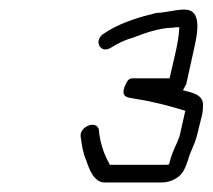

<svg xmlns="http://www.w3.org/2000/svg" viewBox="-20 -677 445 402"><path d="M348 -569 335 -513H257C250 -513 246 -508 241 -496C233 -473 246 -473 264 -470C302 -464 336 -455 368 -445L356 -392C355 -389 353 -384 351 -379C344 -364 338 -351 334 -333C332 -332 330 -332 328 -332H210C209 -333 209 -335 208 -336C197 -355 189 -381 187 -405C183 -427 145 -412 149 -390C152 -370 153 -359 161 -340C167 -322 177 -295 199 -295H319C328 -295 336 -297 344 -301C362 -310 367 -322 374 -343C378 -359 388 -375 392 -392L403 -436C405 -445 405 -452 405 -459C404 -479 383 -483 363 -488L370 -501L385 -569C394 -608 404 -657 366 -657C348 -657 324 -650 308 -650C274 -642 238 -631 209 -614L198 -607C175 -594 189 -563 212 -577L224 -584C235 -590 247 -595 258 -598C282 -607 313 -619 343 -619C347 -620 351 -620 355 -620C356 -619 355 -617 355 -615C355 -604 351 -583 348 -569Z"/></svg>

Font: Electronic
Style: SeLtIt
Weight: 300
Version: Version 1.011